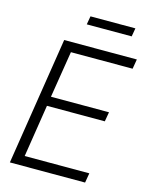

<svg xmlns="http://www.w3.org/2000/svg" viewBox="-126 -936 789 1016"><g transform="rotate(15 268.5 -428.5)"><path d="M29 0 139 -700H537L528 -647H190L149 -392H467L458 -340H141L96 -53H450L441 0ZM233 -811 241 -857H487L479 -811Z"/></g></svg>

Font: Georama ExtraCondensed Thin Light
Style: Italic
Weight: 300
Italic angle: -9°
Version: Version 1.001